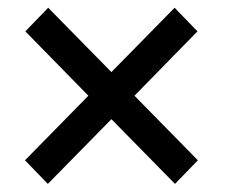

<svg xmlns="http://www.w3.org/2000/svg" viewBox="-20 -568 573 488"><path d="M43.5 -160.6 101.6 -100.6 263.2 -265.1 424.8 -100.6 482.9 -160.6 321.8 -324.7 481.9 -488.3 423.8 -548.3 263.2 -384.8 102.5 -548.3 44.4 -488.3 204.6 -324.7Z"/></svg>

Font: Vazir
Style: Regular
Weight: 400
Designer: Saber Rastikerdar
Foundry: Saber Rastikerdar
Version: Version 27.002;January 24, 2021;FontCreator 13.0.0.2683 64-b